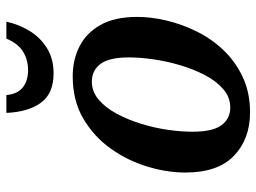

<svg xmlns="http://www.w3.org/2000/svg" viewBox="-121 -673 804 602"><g transform="rotate(-90 281.0 -372.0)"><path d="M230 10Q146 10 93.5 -40.5Q41 -91 41 -193Q41 -250 59.5 -311.5Q78 -373 115.5 -426Q153 -479 209.5 -512.5Q266 -546 343 -546Q394 -546 436 -525Q478 -504 503.5 -459.5Q529 -415 529 -343Q529 -300 517.5 -251.5Q506 -203 483 -156.5Q460 -110 424 -72.5Q388 -35 339.5 -12.5Q291 10 230 10ZM245 -52Q277 -52 302.5 -74Q328 -96 346.5 -131.5Q365 -167 377.5 -209Q390 -251 396 -293Q402 -335 402 -369Q402 -432 381.5 -459Q361 -486 326 -486Q295 -486 270 -465Q245 -444 226 -409Q207 -374 194 -332Q181 -290 175 -248Q169 -206 169 -171Q169 -107 189.5 -79.5Q210 -52 245 -52ZM352 -606Q289 -606 260 -645.5Q231 -685 228 -754H284Q287 -719 308 -702.5Q329 -686 362 -686Q395 -686 420.5 -702Q446 -718 461 -754H514Q506 -716 485.5 -682Q465 -648 431.5 -627Q398 -606 352 -606Z"/></g></svg>

Font: Noto Serif SemiCondensed SemiBold
Style: Italic
Weight: 600
Width: 4
Italic angle: -12°
Designer: Monotype Design Team
Foundry: Monotype Imaging Inc.
Version: Version 2.014; ttfautohint (v1.8.4.7-5d5b)